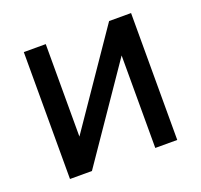

<svg xmlns="http://www.w3.org/2000/svg" viewBox="-95 -615 757 722"><g transform="rotate(-20 283.0 -254.0)"><path d="M409.7 -507.8H497.6V0H409.7V-370.1L156.2 0H68.4V-507.8H156.2V-137.7Z"/></g></svg>

Font: Giphurs
Style: Regular
Weight: 400
Version: Version 2.010